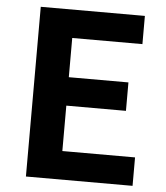

<svg xmlns="http://www.w3.org/2000/svg" viewBox="-53 -787 720 834"><g transform="rotate(5 307.5 -370.0)"><path d="M91 -740H545V-617H239V-446H499V-322H239V-124H556V0H91Z"/></g></svg>

Font: SpoqaHanSans-Bold
Style: Regular
Weight: 700
Designer: [Spoqa Han Sans] Dong-huui Kim \uAE40 \uB3D9 \uD718   [Noto Sans] Ryoko NISHIZUKA \u897F \u585A \u6DBC \u5B50  (kana & i
Foundry: Spoqa (http://www.spoqa-han-sans.com)
Version: Version 2.000